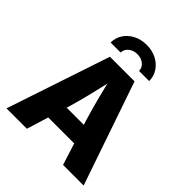

<svg xmlns="http://www.w3.org/2000/svg" viewBox="-254 -1115 1274 1274"><g transform="rotate(45 383.0 -478.0)"><path d="M21 0 264.2 -727.5H495.1L745.1 0H551.8L450.7 -318.4Q426.8 -397.9 403.8 -486.6Q380.9 -575.2 357.9 -671.4H397.5Q375 -574.7 354 -485.8Q333 -397 310.1 -318.4L212.4 0ZM186.5 -153.3V-285.6H580.1V-153.3ZM381.8 -956.1Q433.6 -956.1 474.4 -935.1Q515.1 -914.1 538.8 -878.2Q562.5 -842.3 562.5 -797.4H467.3Q467.3 -828.1 442.4 -848.4Q417.5 -868.7 381.3 -868.7Q345.2 -868.7 320.1 -848.4Q294.9 -828.1 294.9 -797.4H200.7Q200.7 -842.3 224.4 -878.2Q248 -914.1 289.1 -935.1Q330.1 -956.1 381.8 -956.1Z"/></g></svg>

Font: Inter 16pt ExtraBold
Style: Regular
Weight: 800
Version: Version 4.001;git-66647c0bb